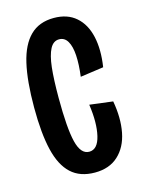

<svg xmlns="http://www.w3.org/2000/svg" viewBox="-90 -593 487 658"><g transform="rotate(-15 153.5 -264.0)"><path d="M21 -258Q21 -352.7 35.2 -413.8Q49.3 -475 81.2 -506.3Q113 -537.7 165.3 -537.7Q213.3 -537.7 243.5 -511.3Q273.7 -485 284.2 -438.3Q294.7 -391.7 285.3 -330.7L202.7 -319Q208.3 -362 206.3 -394.2Q204.3 -426.3 193.8 -444.3Q183.3 -462.3 164 -462.3Q143.3 -462.3 131.7 -440.2Q120 -418 115.3 -376.2Q110.7 -334.3 110.7 -268.7Q110.7 -161.3 122.7 -112.3Q134.7 -63.3 164.7 -63.3Q194.7 -63.3 205.2 -108Q215.7 -152.7 206 -219L288.3 -208.7Q299.3 -147.3 289.7 -97.5Q280 -47.7 248.3 -18.5Q216.7 10.7 165.3 10.7Q112.7 10.7 81 -18.7Q49.3 -48 35.2 -107Q21 -166 21 -258Z"/></g></svg>

Font: Bricolage Grotesque 96pt Condensed ExBd
Style: Regular
Weight: 800
Width: 3
Designer: Mathieu Triay
Foundry: Atelier Triay
Version: Version 1.001;Glyphs 3.2 (3207)